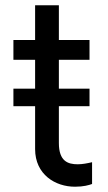

<svg xmlns="http://www.w3.org/2000/svg" viewBox="-20 -696 406 723"><path d="M30.5 -296.2H112.2V-134.6C112.2 -38.7 188.6 7.5 262.8 7.1C294.7 7.1 315 1.1 326.7 -3.2V-85.2C308.6 -81 290.5 -77.4 272.4 -77.4C235.8 -77.4 201.7 -88.8 201.7 -157.3V-296.2H317.1V-362.2H201.7V-470.9H317.1V-545.5H201.7V-676.1H112.2V-545.5H30.5V-470.9H112.2V-362.2H30.5Z"/></svg>

Font: Margiela Sans Text
Style: Regular
Weight: 400
Designer: Stefan Endress, Andreas Faust
Version: Version 1.100;FEAKit 1.0